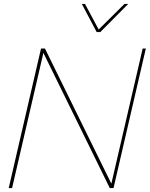

<svg xmlns="http://www.w3.org/2000/svg" viewBox="-20 -949 756 969"><path d="M468 -787 393 -929H409L478 -800L608 -929H627L486 -787ZM24 0 187 -704H207L542 -22L700 -704H716L553 0H534L199 -682L41 0Z"/></svg>

Font: Prodigy Sans Thin
Style: Italic
Weight: 100
Italic angle: -13°
Designer: Wei Huang
Foundry: Wei Huang
Version: Version 1.003; ttfautohint (v1.8.3)